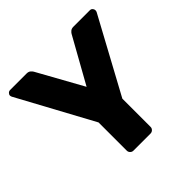

<svg xmlns="http://www.w3.org/2000/svg" viewBox="-176 -867 1033 1033"><g transform="rotate(-45 340.5 -350.0)"><path d="M275 0Q265 0 257.5 -7.5Q250 -15 250 -25V-240L18 -668Q17 -671 16 -673.5Q15 -676 15 -679Q15 -687 21.5 -693.5Q28 -700 37 -700H162Q177 -700 185.5 -692.5Q194 -685 197 -679L340 -421L484 -679Q487 -685 495.5 -692.5Q504 -700 519 -700H644Q653 -700 659 -693.5Q665 -687 665 -679Q665 -676 664.5 -673.5Q664 -671 663 -668L431 -240V-25Q431 -15 423.5 -7.5Q416 0 405 0Z"/></g></svg>

Font: DVN-Rubik
Style: Bold
Weight: 700
Designer: Hubert and Fischer
Foundry: Hubert & Fischer
Version: Version 2.102